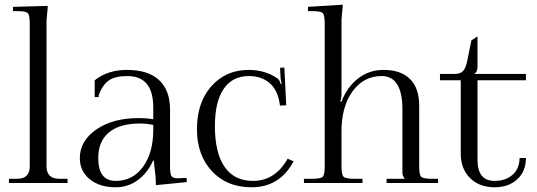

<svg xmlns="http://www.w3.org/2000/svg" viewBox="-20 -775 2273 813"><path d="M18 0V-18H53Q106 -18 106 -71V-675Q106 -711 97.5 -719.5Q89 -728 53 -728H35V-746L182 -750V-743Q177 -693 177 -689V-71Q177 -18 231 -18H266V0Z M700 -311V-71Q700 -40 705.5 -30Q711 -20 733 -20Q736 -20 742.5 -20.5Q749 -21 753 -21L770 -22L771 -4L640 9V1Q640 -24 636 -51.5Q632 -79 632 -94H628Q604 -42 563 -12Q522 18 470 18Q402 18 360 -16Q318 -50 318 -106Q318 -178 387.5 -226.5Q457 -275 567 -275Q601 -275 629 -270V-320Q629 -453 519 -453Q468 -453 441 -434.5Q414 -416 398 -372V-364H381V-435Q436 -479 518 -479Q607 -479 653.5 -436Q700 -393 700 -311ZM470 -9Q542 -9 585.5 -68.5Q629 -128 629 -226V-246Q599 -252 572 -252Q487 -252 441.5 -214.5Q396 -177 396 -106Q396 -9 470 -9Z M1223 -92Q1165 18 1045 18Q941 18 877.5 -50Q814 -118 814 -228Q814 -341 875 -410Q936 -479 1034 -479Q1102 -479 1155 -443Q1164 -436 1169 -419L1173 -420Q1168 -438 1168 -445L1166 -488L1184 -489L1192 -329L1166 -328L1165 -331Q1157 -393 1122 -423Q1087 -453 1034 -453Q964 -453 927 -398.5Q890 -344 890 -241Q890 -128 931 -68.5Q972 -9 1051 -9Q1145 -9 1198 -103Z M1267 0V-18H1302Q1338 -18 1346.5 -26.5Q1355 -35 1355 -71V-675Q1355 -711 1346.5 -719.5Q1338 -728 1302 -728H1284V-746L1431 -755V-747Q1426 -697 1426 -689V-379Q1426 -356 1421 -348V-345H1426Q1450 -407 1496.5 -443Q1543 -479 1604 -479Q1677 -479 1716 -440.5Q1755 -402 1755 -328V-71Q1755 -35 1763.5 -26.5Q1772 -18 1808 -18H1835V0H1617V-18H1693V-20Q1684 -29 1684 -46V-311Q1684 -453 1596 -453Q1520 -453 1473 -388.5Q1426 -324 1426 -218V-71Q1426 -35 1435 -26.5Q1444 -18 1480 -18H1515V0Z M2002 -435V-98Q2002 -9 2074 -9Q2122 -9 2151 -35.5Q2180 -62 2180 -106H2207Q2207 -50 2170.5 -16Q2134 18 2074 18Q2010 18 1970.5 -21Q1931 -60 1931 -124V-435H1843V-462H1905Q1930 -462 1941 -474.5Q1952 -487 1958 -515L1976 -604L2002 -621V-494Q2002 -470 1989 -463V-462H2207V-435Z"/></svg>

Font: Foglihten068fMac
Style: Regular
Weight: 500
Designer: gluk (gluksza@wp.pl)
Foundry: gluk (gluksza@wp.pl)
Version: Version 0.68